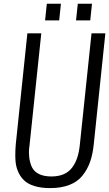

<svg xmlns="http://www.w3.org/2000/svg" viewBox="-20 -986 578 1017"><path d="M218.8 -877.9 228 -966.3H302.7L293.5 -877.9ZM382.8 -877.9 392.1 -966.3H467.3L458 -877.9ZM245.6 10.3Q197.3 10.3 161.9 -0.7Q126.5 -11.7 106 -32.2Q85.4 -52.7 74 -81.3Q62.5 -109.9 61.5 -145Q61 -154.3 61 -164.1Q61 -190.9 63.5 -221.2L125 -809.6H198.7L136.7 -218.8Q133.3 -197.8 133.3 -178.2Q133.3 -165 134.8 -152.3Q138.7 -121.6 149.9 -99.1Q161.1 -76.7 187 -64Q212.9 -51.3 252.4 -51.3Q290.5 -51.3 318.4 -63.7Q346.2 -76.2 363.3 -99.9Q380.4 -123.5 389.6 -152.3Q398.9 -181.2 402.8 -218.8L464.8 -809.6H538.1L476.6 -221.2Q471.2 -168 456.8 -127.7Q442.4 -87.4 416.3 -55.2Q390.1 -22.9 347.2 -6.3Q304.2 10.3 245.6 10.3Z"/></svg>

Font: Oswald
Style: Light
Weight: 300
Designer: Vernon Adams
Foundry: Vernon Adams
Version: 3.0; ttfautohint (v0.95.6-bc232) -l 8 -r 50 -G 200 -x 0 -w "